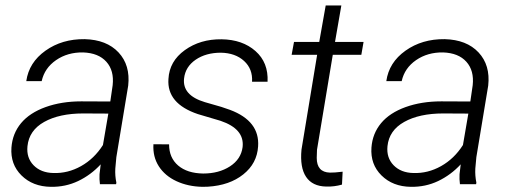

<svg xmlns="http://www.w3.org/2000/svg" viewBox="-20 -684 1901 713"><path d="M351.1 0Q348.6 -18.6 349.6 -37.1L354 -73.7Q317.4 -34.2 270.3 -11.7Q223.1 10.7 168.5 9.8Q101.6 8.8 59.8 -32.5Q18.1 -73.7 22.5 -136.2Q26.4 -188.5 58.3 -226.8Q90.3 -265.1 149.4 -286.4Q208.5 -307.6 281.7 -307.6L389.6 -307.1L398.4 -367.7Q404.3 -421.9 375 -454.6Q345.7 -487.3 288.6 -489.3Q231 -490.2 188.2 -460.7Q145.5 -431.2 134.8 -382.8H77.6Q87.4 -452.1 148.9 -495.8Q210.4 -539.6 294.4 -538.6Q376 -536.6 420.2 -489.3Q464.4 -441.9 456.1 -366.2L412.1 -100.6L408.2 -58.1Q406.7 -31.7 412.1 -5.9L411.1 0ZM178.2 -41.5Q231.9 -39.6 281 -67.1Q330.1 -94.7 362.3 -145.5L382.3 -262.2L289.1 -262.7Q200.2 -262.7 144 -231.2Q87.9 -199.7 82 -141.1Q77.6 -98.1 104.7 -70.3Q131.8 -42.5 178.2 -41.5Z M880.9 -137.7Q888.7 -205.1 798.8 -235.4L714.8 -260.3Q599.1 -299.3 605.5 -390.6Q608.9 -456.5 666.3 -497.8Q723.6 -539.1 802.7 -538.1Q880.4 -537.1 928.7 -494.4Q977.1 -451.7 973.6 -380.4H916Q918.9 -427.7 886.5 -457.5Q854 -487.3 800.3 -488.3Q744.6 -488.3 706.5 -462.2Q668.5 -436 663.6 -393.1Q656.2 -330.1 740.7 -304.7L801.8 -287.1L834.5 -275.9Q944.8 -234.4 938.5 -140.6Q934.6 -77.1 883.5 -36.4Q832.5 4.4 752 9.3L731.9 9.8Q678.7 8.8 635.7 -11Q592.8 -30.8 569.8 -66.4Q546.9 -102.1 549.8 -148.4L607.9 -147.9Q607.9 -98.1 641.6 -69.3Q675.3 -40.5 734.4 -39.6Q793 -39.6 834 -66.2Q875 -92.8 880.9 -137.7Z M1247.6 -663.6 1224.1 -528.3H1330.1L1321.8 -480.5H1215.8L1157.2 -127.9L1156.2 -97.7Q1156.2 -44.4 1205.1 -43Q1220.2 -42.5 1252.4 -46.4L1250 1.5Q1221.2 9.8 1191.4 8.8Q1140.1 7.8 1116.7 -27.1Q1093.3 -62 1099.6 -128.4L1157.7 -480.5H1063L1071.8 -528.3H1165.5L1189.5 -663.6Z M1688 0Q1685.5 -18.6 1686.5 -37.1L1690.9 -73.7Q1654.3 -34.2 1607.2 -11.7Q1560.1 10.7 1505.4 9.8Q1438.5 8.8 1396.7 -32.5Q1355 -73.7 1359.4 -136.2Q1363.3 -188.5 1395.3 -226.8Q1427.2 -265.1 1486.3 -286.4Q1545.4 -307.6 1618.7 -307.6L1726.6 -307.1L1735.4 -367.7Q1741.2 -421.9 1711.9 -454.6Q1682.6 -487.3 1625.5 -489.3Q1567.9 -490.2 1525.1 -460.7Q1482.4 -431.2 1471.7 -382.8H1414.6Q1424.3 -452.1 1485.8 -495.8Q1547.4 -539.6 1631.3 -538.6Q1712.9 -536.6 1757.1 -489.3Q1801.3 -441.9 1793 -366.2L1749 -100.6L1745.1 -58.1Q1743.7 -31.7 1749 -5.9L1748 0ZM1515.1 -41.5Q1568.8 -39.6 1617.9 -67.1Q1667 -94.7 1699.2 -145.5L1719.2 -262.2L1626 -262.7Q1537.1 -262.7 1481 -231.2Q1424.8 -199.7 1418.9 -141.1Q1414.6 -98.1 1441.7 -70.3Q1468.8 -42.5 1515.1 -41.5Z"/></svg>

Font: Roboto Light
Style: Italic
Weight: 300
Italic angle: -12°
Designer: Google
Version: Version 2.134; 2016; ttfautohint (v1.6)